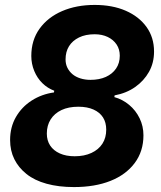

<svg xmlns="http://www.w3.org/2000/svg" viewBox="-20 -749 652 779"><path d="M280 10Q218 10 169 -3.5Q120 -17 87.5 -43Q55 -69 38 -103.5Q21 -138 21 -181Q21 -233 44.5 -274Q68 -315 108.5 -341Q149 -367 199 -374L200 -381Q173 -391 152 -411.5Q131 -432 119 -461Q107 -490 107 -522Q107 -586 140.5 -632.5Q174 -679 232 -704Q290 -729 364 -729Q436 -729 490 -705.5Q544 -682 574.5 -639.5Q605 -597 605 -540Q605 -494 584.5 -457.5Q564 -421 528.5 -396Q493 -371 445 -362L444 -355Q477 -346 504 -323.5Q531 -301 546.5 -269Q562 -237 562 -200Q562 -135 526.5 -87.5Q491 -40 428 -15Q365 10 280 10ZM283 -115Q322 -115 351 -128.5Q380 -142 395.5 -166Q411 -190 411 -223Q411 -252 398 -272.5Q385 -293 359.5 -304.5Q334 -316 298 -316Q258 -316 229.5 -302.5Q201 -289 185.5 -264.5Q170 -240 170 -207Q170 -179 183.5 -158.5Q197 -138 222.5 -126.5Q248 -115 283 -115ZM347 -425Q383 -425 409.5 -437Q436 -449 451 -471Q466 -493 466 -523Q466 -549 453 -568.5Q440 -588 417 -599Q394 -610 364 -610Q327 -610 300.5 -597Q274 -584 260 -561.5Q246 -539 246 -508Q246 -489 253.5 -474Q261 -459 274 -448Q287 -437 306 -431Q325 -425 347 -425Z"/></svg>

Font: Mona Sans ExtraLight
Style: Bold Italic
Weight: 700
Italic angle: -11.6951°
Version: Version 2.000